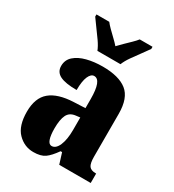

<svg xmlns="http://www.w3.org/2000/svg" viewBox="-186 -872 896 988"><g transform="rotate(30 261.5 -378.0)"><path d="M166 10Q112 10 73 -30Q34 -70 34 -154Q34 -236 80 -274.5Q126 -313 218 -317L286 -320V-374Q286 -486 243 -486Q224 -486 212 -458.5Q200 -431 200 -378Q133 -378 101 -394Q69 -410 69 -446Q69 -482 95 -505Q121 -528 163.5 -539Q206 -550 257 -550Q353 -550 401 -512Q449 -474 449 -380V-126Q449 -86 460 -71Q471 -56 499 -56H502V0H315L295 -64H286Q258 -24 234 -7Q210 10 166 10ZM232 -64Q257 -64 272 -99Q287 -134 287 -191V-265L262 -262Q227 -258 213.5 -230.5Q200 -203 200 -150Q200 -109 208 -86.5Q216 -64 232 -64ZM192 -606Q183 -629 164.5 -655.5Q146 -682 126.5 -708Q107 -734 94 -753V-766H170Q179 -754 195.5 -737.5Q212 -721 230 -704Q248 -687 260 -673Q273 -687 290.5 -704Q308 -721 325 -737.5Q342 -754 351 -766H427V-753Q414 -734 394.5 -708Q375 -682 356.5 -655.5Q338 -629 329 -606Z"/></g></svg>

Font: Noto Serif ExtraCondensed Black
Style: Regular
Weight: 900
Width: 2
Designer: Monotype Design Team
Foundry: Monotype Imaging Inc.
Version: Version 2.015; ttfautohint (v1.8.4.7-5d5b)